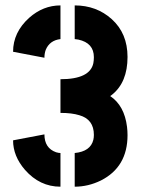

<svg xmlns="http://www.w3.org/2000/svg" viewBox="-20 -704 530 724"><path d="M261.7 0V-127Q321.3 -132.8 332 -176.8Q334 -185.5 334 -195.3Q334 -253.9 279.3 -269.5Q251 -278.3 208 -278.3V-405.3Q319.3 -405.3 332 -465.8Q334 -476.6 334 -488.3Q334 -542 275.4 -554.7Q267.6 -555.7 261.7 -556.6V-683.6Q343.8 -683.6 401.4 -631.8Q460.9 -578.1 460.9 -489.3Q460.9 -393.6 402.3 -346.7Q398.4 -343.8 395.5 -341.8Q449.2 -305.7 459 -225.6Q460.9 -210 460.9 -194.3Q460.9 -74.2 360.4 -23.4Q312.5 0 261.7 0ZM29.3 -174.8 147.5 -197.3Q147.5 -145.5 191.4 -129.9Q201.2 -127 208 -127V0Q129.9 0 74.2 -63.5Q29.3 -115.2 29.3 -174.8ZM29.3 -508.8Q29.3 -582 89.8 -636.7Q142.6 -683.6 208 -683.6V-556.6Q167 -551.8 152.3 -515.6Q147.5 -502 147.5 -486.3Z"/></svg>

Font: Post No Bills Colombo
Style: ExtraBold
Weight: 900
Designer: Kosala Senevirathne, Siva Puranthara, Lasantha Premarathna, Tharique Azeez
Foundry: Mooniak
Version: Version 1.220 ; ttfautohint (v1.5)